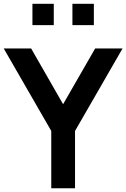

<svg xmlns="http://www.w3.org/2000/svg" viewBox="-20 -1010 678 1030"><path d="M268.5 -989.5V-875H154V-989.5ZM483.5 -989.5V-875H368.5V-989.5ZM637.5 -750 382.5 -307.5V0H255V-307.5L0 -750H147L318.5 -451L490.5 -750Z"/></svg>

Font: Russisch Sans
Style: Bold
Weight: 700
Designer: Michael Sharanda (font) & Cristiano Sobral (main changes)
Foundry: Michael Sharanda
Version: Version 2.00;September 8, 2020;FontCreator 13.0.0.2681 64-bi